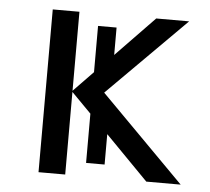

<svg xmlns="http://www.w3.org/2000/svg" viewBox="-44 -583 688 630"><g transform="rotate(5 300.0 -268.0)"><path d="M257.8 -206.1 192.9 -272V0H105V-536.1H192.9V-275.9L257.8 -342.8V-495.1H318.8V-404.8L445.8 -536.1H554.2L296.9 -278.8L573.2 0H460L318.8 -144V-43.9H257.8Z"/></g></svg>

Font: Apple Sans Adjectives
Style: Regular
Weight: 400
Monospace: yes
Foundry: Apple Sans Adjectives
Version: Version 0.01